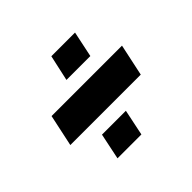

<svg xmlns="http://www.w3.org/2000/svg" viewBox="-108 -585 665 665"><g transform="rotate(-45 224.0 -253.0)"><path d="M41 -195 66 -312H411L386 -195ZM124 -47 144 -143H261L241 -47ZM191 -364 212 -459H328L308 -364Z"/></g></svg>

Font: Saira Condensed ExtraBold
Style: Italic
Weight: 800
Width: 3
Italic angle: -12°
Designer: Hector Gatti with collaboration of the Omnibus-Type team
Foundry: Omnibus-Type
Version: Version 1.101